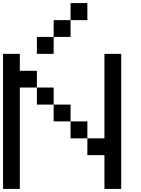

<svg xmlns="http://www.w3.org/2000/svg" viewBox="-20 -1243 929 1263"><path d="M444.3 -333Q444.3 -360.4 444.3 -444.3Q471.7 -444.3 554.7 -444.3Q554.7 -417 554.7 -333Q527.3 -333 444.3 -333ZM333 -444.3Q333 -471.7 333 -554.7Q360.4 -554.7 444.3 -554.7Q444.3 -527.3 444.3 -444.3Q417 -444.3 333 -444.3ZM222.7 -554.7Q222.7 -583 222.7 -667Q250 -667 333 -667Q333 -638.7 333 -554.7Q305.7 -554.7 222.7 -554.7ZM0 0Q0 -222.7 0 -888.7Q27.3 -888.7 110.4 -888.7Q110.4 -861.3 110.4 -777.3Q138.7 -777.3 222.7 -777.3Q222.7 -750 222.7 -667Q194.3 -667 110.4 -667Q110.4 -500 110.4 0Q83 0 0 0ZM667 0Q667 -55.7 667 -222.7Q638.7 -222.7 554.7 -222.7Q554.7 -250 554.7 -333Q583 -333 667 -333Q667 -471.7 667 -888.7Q694.3 -888.7 777.3 -888.7Q777.3 -667 777.3 0Q750 0 667 0ZM222.7 -888.7Q222.7 -917 222.7 -1000Q250 -1000 333 -1000Q333 -972.7 333 -888.7Q305.7 -888.7 222.7 -888.7ZM333 -1000Q333 -1027.3 333 -1110.4Q360.4 -1110.4 444.3 -1110.4Q444.3 -1083 444.3 -1000Q417 -1000 333 -1000ZM444.3 -1110.4Q444.3 -1138.7 444.3 -1222.7Q471.7 -1222.7 554.7 -1222.7Q554.7 -1194.3 554.7 -1110.4Q527.3 -1110.4 444.3 -1110.4Z"/></svg>

Font: Ingsat TST_CRD
Style: Regular
Weight: 300
Designer: Tofik Waleny
Version: 1.0